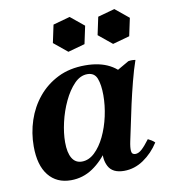

<svg xmlns="http://www.w3.org/2000/svg" viewBox="-81 -767 746 850"><g transform="rotate(-10 292.5 -341.5)"><path d="M409 15Q357 15 339 -19.5Q321 -54 331 -100L343 -154L390 -258L393 -392L511 -460Q527 -463 543 -460Q529 -420 515.5 -367.5Q502 -315 492 -270L458 -110Q452 -82 453.5 -66Q455 -50 471 -50Q485 -50 500 -63.5Q515 -77 536 -105Q544 -101 551.5 -96.5Q559 -92 566 -85Q538 -41 497 -13Q456 15 409 15ZM170 15Q106 15 69.5 -30.5Q33 -76 33 -161Q33 -221 51.5 -277Q70 -333 106.5 -377.5Q143 -422 196 -448.5Q249 -475 319 -475Q384 -475 428.5 -451.5Q473 -428 492 -387L414 -329Q414 -267 396.5 -206Q379 -145 346 -95Q313 -45 268.5 -15Q224 15 170 15ZM232 -58Q263 -58 289.5 -83Q316 -108 335.5 -148.5Q355 -189 365.5 -237Q376 -285 376 -331Q376 -378 365 -406.5Q354 -435 322 -435Q290 -435 263 -407Q236 -379 215.5 -335.5Q195 -292 184 -244Q173 -196 173 -155Q173 -108 188 -83Q203 -58 232 -58ZM289 -698 350 -648 333 -568 257 -547 196 -597 213 -677ZM490 -698 551 -648 534 -568 458 -547 397 -597 414 -677Z"/></g></svg>

Font: Poltawski Nowy
Style: Bold Italic
Weight: 700
Italic angle: -12°
Designer: Adam Pótawski, Mateusz Machalski, Borys Kosmynka, Ania Wieluska
Foundry: Capitalics.wtf
Version: Version 1.001;gftools[0.9.25]